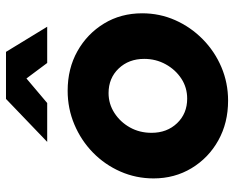

<svg xmlns="http://www.w3.org/2000/svg" viewBox="-92 -698 800 657"><g transform="rotate(-90 308.5 -370.0)"><path d="M292 10Q216 10 156 -23.5Q96 -57 61 -115Q26 -173 26 -245Q26 -305 49.5 -358.5Q73 -412 114.5 -452.5Q156 -493 210.5 -516Q265 -539 326 -539Q402 -539 461.5 -505.5Q521 -472 556 -414.5Q591 -357 591 -284Q591 -224 567.5 -171Q544 -118 502.5 -77Q461 -36 407 -13Q353 10 292 10ZM299 -130Q337 -130 367.5 -150Q398 -170 416.5 -203.5Q435 -237 435 -277Q435 -330 402 -364.5Q369 -399 318 -399Q281 -399 250 -379Q219 -359 200.5 -326Q182 -293 182 -252Q182 -199 215 -164.5Q248 -130 299 -130ZM151 -609 298 -750H459L545 -609H421L368 -680L284 -609Z"/></g></svg>

Font: Red Hat Display Black
Style: Italic
Weight: 900
Italic angle: -12°
Designer: Pentagram, MCKL
Foundry: Pentagram, MCKL
Version: Version 1.023; ttfautohint (v1.8.3)